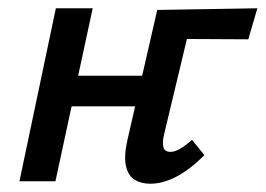

<svg xmlns="http://www.w3.org/2000/svg" viewBox="-20 -438 642 464"><path d="M343 6Q321 6 305.5 -3.5Q290 -13 284.5 -36.5Q279 -60 288 -100L360 -414L448 -412L376 -111Q372 -93 375 -82Q378 -71 392 -71Q402 -71 414.5 -78Q427 -85 444 -100L474 -63Q440 -29 407 -11.5Q374 6 343 6ZM27 0 115 -418H204L114 0ZM105 -181 121 -255H371L355 -181ZM393 -344 360 -414 602 -418 580 -343Z"/></svg>

Font: Ysabeau SemiBold
Style: Italic
Weight: 600
Italic angle: -12°
Designer: Christian Thalmann (Catharsis Fonts)
Version: Version 2.002